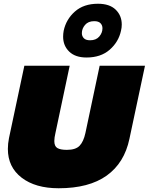

<svg xmlns="http://www.w3.org/2000/svg" viewBox="-20 -995 794 1025"><path d="M442 -688Q382 -688 349.5 -719.5Q317 -751 317 -799Q317 -815 320 -831Q333 -892 380 -933.5Q427 -975 503 -975Q565 -975 597.5 -943.5Q630 -912 630 -864Q630 -856 629 -847.5Q628 -839 626 -831Q613 -771 565.5 -729.5Q518 -688 442 -688ZM461 -780Q493 -780 510 -800Q527 -820 527 -844Q527 -860 516.5 -871Q506 -882 483 -882Q451 -882 434 -862Q417 -842 417 -818Q417 -802 427.5 -791Q438 -780 461 -780ZM293 10Q169 10 95.5 -46.5Q22 -103 22 -200Q22 -228 28 -258L110 -644H352L276 -285Q270 -260 270 -242Q270 -214 286.5 -204.5Q303 -195 337 -195Q384 -195 405 -217Q426 -239 436 -285L512 -644H754L671 -254Q644 -125 549.5 -57.5Q455 10 293 10Z"/></svg>

Font: Kanit Black
Style: Italic
Weight: 900
Italic angle: -12°
Designer: Katatrad Team
Foundry: CadsonDemak
Version: Version 2.000; ttfautohint (v1.8.3)